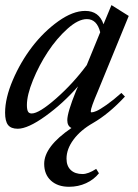

<svg xmlns="http://www.w3.org/2000/svg" viewBox="-26 -487 533 743"><path d="M42.5 11.2Q16.6 11.2 5.1 -3.4Q-6.3 -18.1 -6.3 -50.8Q-6.3 -107.4 23.7 -177.5Q53.7 -247.6 98.6 -306.2Q143.6 -364.7 199.7 -404.8Q255.9 -444.8 303.7 -444.8Q357.4 -444.8 374.5 -393.1L405.3 -467.3L472.2 -425.3L352.5 -133.3Q325.2 -69.8 325.2 -56.2Q325.2 -52.2 328.6 -52.2Q335 -52.2 347.7 -57.6Q360.4 -63 386.5 -81.3Q412.6 -99.6 443.8 -127.4L457.5 -113.3Q395.5 -46.4 333.5 -10.7Q285.6 16.6 258.5 53.2Q231.4 89.8 231.4 127Q231.4 155.3 247.8 170.9Q264.2 186.5 293.5 186.5Q315.4 186.5 346.2 166.5L356.9 183.6Q337.4 208 307.1 221.9Q276.9 235.8 241.2 235.8Q197.3 235.8 171.1 211.9Q145 188 145 147Q145 80.1 250.5 8.3Q234.4 0.5 234.4 -22Q234.4 -51.3 268.1 -134.8L275.9 -152.8Q218.3 -86.9 150.1 -37.8Q82 11.2 42.5 11.2ZM78.1 -80.6Q78.1 -63 82.3 -55.4Q86.4 -47.9 96.7 -47.9Q125 -47.9 190.9 -105.7Q256.8 -163.6 309.6 -234.9L361.8 -362.3Q349.1 -413.1 310.1 -413.1Q276.9 -413.1 235.1 -375.7Q193.4 -338.4 159.2 -286.4Q125 -234.4 101.6 -176.8Q78.1 -119.1 78.1 -80.6Z"/></svg>

Font: Elstob Medium
Style: Italic
Weight: 500
Italic angle: -20°
Designer: Peter S. Baker
Version: Version 1.015